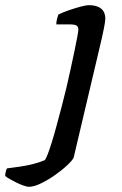

<svg xmlns="http://www.w3.org/2000/svg" viewBox="-164 -520 469 740"><path d="M-53 200Q-59 200 -72.5 195.5Q-86 191 -100 184Q-114 177 -126.5 170Q-139 163 -144 158Q-144 150 -141.5 140.5Q-139 131 -137 129Q-113 126 -86 122Q-59 118 -34 111.5Q-9 105 9 97Q14 90 21 71.5Q28 53 36.5 25.5Q45 -2 54 -35.5Q63 -69 73 -106.5Q83 -144 92 -182Q100 -216 108 -253Q116 -290 123 -323Q130 -356 134 -378.5Q138 -401 138 -406Q138 -418 130 -422Q122 -426 108 -426H53Q53 -437 56 -447.5Q59 -458 61 -464Q77 -472 100 -480Q123 -488 145 -494Q167 -500 180 -500Q210 -500 226 -486.5Q242 -473 242 -448Q242 -443 240.5 -433Q239 -423 236 -408.5Q233 -394 229 -375L120 87Q116 97 96 116Q76 135 49 154Q22 173 -5.5 186.5Q-33 200 -53 200Z"/></svg>

Font: Texturina Medium 12pt SemiBold
Style: Italic
Weight: 600
Italic angle: -11°
Version: Version 1.002